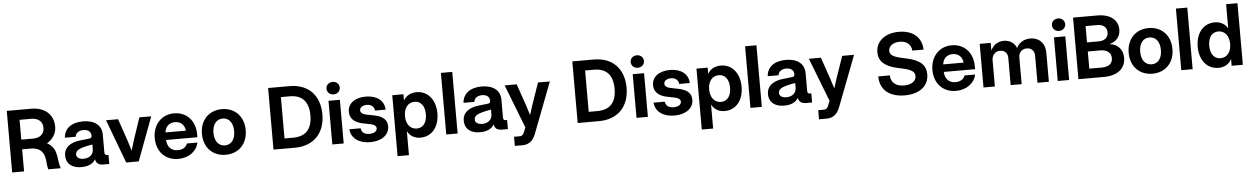

<svg xmlns="http://www.w3.org/2000/svg" viewBox="-35 -1397 14715 2259"><g transform="rotate(-5 7322.5 -267.5)"><path d="M57.1 0H197.8V-260.7H302.2C377.4 -260.7 427.2 -229.5 449.2 -180.2C460.9 -152.8 468.8 -115.2 471.2 -71.8C473.1 -43 477.5 -21.5 484.4 0H630.9C622.1 -24.9 614.3 -58.6 611.3 -87.4C607.9 -125 599.6 -168.5 590.3 -196.8C575.2 -244.1 540 -283.7 495.6 -305.7C559.6 -344.7 608.4 -407.2 608.4 -491.7C608.4 -636.7 506.8 -727.5 345.2 -727.5H57.1ZM197.8 -375.5V-609.4H336.4C418.9 -609.4 470.2 -564 470.2 -491.7C470.2 -419.4 419.4 -375.5 336.9 -375.5Z M873.5 8.3C961.4 8.3 1012.7 -21.5 1040.5 -67.4H1042.5C1047.9 -23.4 1079.6 0 1131.3 0H1204.1V-107.4H1187.5C1166.5 -107.4 1158.2 -117.7 1158.2 -143.6V-350.6C1158.2 -459.5 1078.1 -526.4 939.9 -526.4C801.3 -526.4 717.3 -458.5 710.9 -353.5H838.9C842.8 -395.5 879.9 -424.3 936.5 -424.3C991.7 -424.3 1024.9 -395.5 1024.9 -351.1C1024.9 -331.1 1019.5 -321.8 997.6 -318.4C971.7 -314.5 931.6 -310.5 886.2 -305.7C794.9 -296.4 695.3 -253.4 695.3 -143.6C695.3 -41.5 770.5 8.3 873.5 8.3ZM908.7 -87.4C857.9 -87.4 825.2 -108.9 825.2 -146C825.2 -186 861.8 -207.5 917 -222.7C955.6 -233.9 989.7 -239.7 1025.9 -245.6V-189.5C1025.9 -131.8 982.9 -87.4 908.7 -87.4Z M1403.8 0H1552.2L1744.6 -515.6H1604.5L1517.1 -254.9C1503.9 -214.4 1491.7 -173.8 1480 -132.8C1467.8 -173.8 1455.6 -214.4 1442.4 -254.9L1353 -515.6H1210.9Z M2018.6 11.7C2141.6 11.7 2239.3 -59.1 2258.8 -160.6H2134.3C2121.1 -119.1 2080.6 -91.3 2022 -91.3C1943.4 -91.3 1897.5 -143.6 1894.5 -223.1H2264.2V-259.8C2264.2 -417.5 2163.6 -527.3 2013.7 -527.3C1866.7 -527.3 1763.2 -414.6 1763.2 -257.3C1763.2 -101.1 1862.8 11.7 2018.6 11.7ZM1895.5 -312C1903.3 -380.9 1948.2 -422.9 2016.1 -422.9C2084 -422.9 2128.9 -380.9 2136.7 -312Z M2579.6 11.7C2733.9 11.7 2837.9 -96.7 2837.9 -257.3C2837.9 -418.5 2733.9 -527.3 2579.6 -527.3C2425.3 -527.3 2320.8 -418.5 2320.8 -257.3C2320.8 -96.2 2425.3 11.7 2579.6 11.7ZM2579.6 -99.1C2505.4 -99.1 2457 -158.2 2457 -257.3C2457 -356.9 2505.4 -416.5 2579.6 -416.5C2653.3 -416.5 2701.7 -356.4 2701.7 -257.3C2701.7 -158.7 2653.3 -99.1 2579.6 -99.1Z M3395.5 0C3618.2 0 3752.9 -140.1 3752.9 -364.3C3752.9 -587.9 3617.2 -727.5 3399.4 -727.5H3143.6V0ZM3284.2 -119.6V-607.9H3390.1C3539.1 -607.9 3611.3 -520.5 3611.3 -364.3C3611.3 -207.5 3540 -119.6 3387.7 -119.6Z M3838.4 0H3972.7V-515.6H3838.4ZM3905.3 -585.4C3950.2 -585.4 3983.9 -617.2 3983.9 -659.7C3983.9 -701.7 3950.2 -732.9 3905.3 -732.9C3860.4 -732.9 3827.1 -701.7 3827.1 -659.7C3827.1 -617.2 3860.4 -585.4 3905.3 -585.4Z M4286.6 12.2C4418.5 12.2 4511.2 -53.2 4511.2 -155.3C4511.2 -231 4463.4 -275.9 4360.4 -296.9L4264.6 -315.9C4223.6 -324.7 4199.2 -342.3 4199.2 -371.1C4199.2 -403.3 4231 -428.7 4282.7 -428.7C4335.9 -428.7 4372.1 -396.5 4373 -353.5H4498.5C4495.6 -460.4 4408.7 -526.9 4278.8 -526.9C4148.4 -526.9 4065.4 -462.4 4065.4 -365.7C4065.4 -287.1 4117.7 -236.3 4216.8 -216.3L4306.2 -198.7C4349.1 -189.9 4375 -172.4 4375 -144C4375 -109.9 4340.8 -85.9 4284.2 -85.9C4226.1 -85.9 4191.4 -113.3 4186.5 -160.6H4053.7C4062 -50.3 4156.7 12.2 4286.6 12.2Z M4591.3 204.1H4725.6V-77.1H4727.1C4757.8 -19 4811.5 10.7 4878.9 10.7C5013.7 10.7 5102.1 -97.2 5102.1 -258.3C5102.1 -417 5011.7 -526.4 4879.9 -526.4C4813 -526.4 4757.3 -499 4725.6 -444.8H4723.6V-515.6H4591.3ZM4845.2 -100.1C4769 -100.1 4718.8 -162.6 4718.8 -258.3C4718.8 -354 4769 -416 4845.2 -416C4918 -416 4965.8 -358.9 4965.8 -258.3C4965.8 -157.2 4918 -100.1 4845.2 -100.1Z M5318.4 -727.5H5184.1V0H5318.4Z M5581.5 8.3C5669.4 8.3 5720.7 -21.5 5748.5 -67.4H5750.5C5755.9 -23.4 5787.6 0 5839.4 0H5912.1V-107.4H5895.5C5874.5 -107.4 5866.2 -117.7 5866.2 -143.6V-350.6C5866.2 -459.5 5786.1 -526.4 5647.9 -526.4C5509.3 -526.4 5425.3 -458.5 5418.9 -353.5H5546.9C5550.8 -395.5 5587.9 -424.3 5644.5 -424.3C5699.7 -424.3 5732.9 -395.5 5732.9 -351.1C5732.9 -331.1 5727.5 -321.8 5705.6 -318.4C5679.7 -314.5 5639.6 -310.5 5594.2 -305.7C5502.9 -296.4 5403.3 -253.4 5403.3 -143.6C5403.3 -41.5 5478.5 8.3 5581.5 8.3ZM5616.7 -87.4C5565.9 -87.4 5533.2 -108.9 5533.2 -146C5533.2 -186 5569.8 -207.5 5625 -222.7C5663.6 -233.9 5697.8 -239.7 5733.9 -245.6V-189.5C5733.9 -131.8 5690.9 -87.4 5616.7 -87.4Z M5976.1 204.1H6064.5C6142.1 204.1 6192.4 165.5 6224.1 81.5L6452.6 -515.6H6312.5L6222.7 -254.9C6210 -217.8 6197.8 -179.7 6186.5 -142.1C6175.3 -179.7 6163.1 -217.3 6150.9 -254.9L6061 -515.6H5918.9L6118.2 -2.4L6101.6 40.5C6087.4 80.6 6073.2 96.2 6039.6 96.2H5976.1Z M6988.3 0C7210.9 0 7345.7 -140.1 7345.7 -364.3C7345.7 -587.9 7210 -727.5 6992.2 -727.5H6736.3V0ZM6877 -119.6V-607.9H6982.9C7131.8 -607.9 7204.1 -520.5 7204.1 -364.3C7204.1 -207.5 7132.8 -119.6 6980.5 -119.6Z M7431.2 0H7565.4V-515.6H7431.2ZM7498 -585.4C7543 -585.4 7576.7 -617.2 7576.7 -659.7C7576.7 -701.7 7543 -732.9 7498 -732.9C7453.1 -732.9 7419.9 -701.7 7419.9 -659.7C7419.9 -617.2 7453.1 -585.4 7498 -585.4Z M7879.4 12.2C8011.2 12.2 8104 -53.2 8104 -155.3C8104 -231 8056.2 -275.9 7953.1 -296.9L7857.4 -315.9C7816.4 -324.7 7792 -342.3 7792 -371.1C7792 -403.3 7823.7 -428.7 7875.5 -428.7C7928.7 -428.7 7964.8 -396.5 7965.8 -353.5H8091.3C8088.4 -460.4 8001.5 -526.9 7871.6 -526.9C7741.2 -526.9 7658.2 -462.4 7658.2 -365.7C7658.2 -287.1 7710.4 -236.3 7809.6 -216.3L7898.9 -198.7C7941.9 -189.9 7967.8 -172.4 7967.8 -144C7967.8 -109.9 7933.6 -85.9 7877 -85.9C7818.8 -85.9 7784.2 -113.3 7779.3 -160.6H7646.5C7654.8 -50.3 7749.5 12.2 7879.4 12.2Z M8184.1 204.1H8318.4V-77.1H8319.8C8350.6 -19 8404.3 10.7 8471.7 10.7C8606.4 10.7 8694.8 -97.2 8694.8 -258.3C8694.8 -417 8604.5 -526.4 8472.7 -526.4C8405.8 -526.4 8350.1 -499 8318.4 -444.8H8316.4V-515.6H8184.1ZM8438 -100.1C8361.8 -100.1 8311.5 -162.6 8311.5 -258.3C8311.5 -354 8361.8 -416 8438 -416C8510.7 -416 8558.6 -358.9 8558.6 -258.3C8558.6 -157.2 8510.7 -100.1 8438 -100.1Z M8911.1 -727.5H8776.9V0H8911.1Z M9174.3 8.3C9262.2 8.3 9313.5 -21.5 9341.3 -67.4H9343.3C9348.6 -23.4 9380.4 0 9432.1 0H9504.9V-107.4H9488.3C9467.3 -107.4 9459 -117.7 9459 -143.6V-350.6C9459 -459.5 9378.9 -526.4 9240.7 -526.4C9102.1 -526.4 9018.1 -458.5 9011.7 -353.5H9139.6C9143.6 -395.5 9180.7 -424.3 9237.3 -424.3C9292.5 -424.3 9325.7 -395.5 9325.7 -351.1C9325.7 -331.1 9320.3 -321.8 9298.3 -318.4C9272.5 -314.5 9232.4 -310.5 9187 -305.7C9095.7 -296.4 8996.1 -253.4 8996.1 -143.6C8996.1 -41.5 9071.3 8.3 9174.3 8.3ZM9209.5 -87.4C9158.7 -87.4 9126 -108.9 9126 -146C9126 -186 9162.6 -207.5 9217.8 -222.7C9256.3 -233.9 9290.5 -239.7 9326.7 -245.6V-189.5C9326.7 -131.8 9283.7 -87.4 9209.5 -87.4Z M9568.8 204.1H9657.2C9734.9 204.1 9785.2 165.5 9816.9 81.5L10045.4 -515.6H9905.3L9815.4 -254.9C9802.7 -217.8 9790.5 -179.7 9779.3 -142.1C9768.1 -179.7 9755.9 -217.3 9743.7 -254.9L9653.8 -515.6H9511.7L9710.9 -2.4L9694.3 40.5C9680.2 80.6 9666 96.2 9632.3 96.2H9568.8Z M10598.6 11.7C10774.9 11.7 10883.8 -74.2 10883.8 -212.9C10883.8 -321.3 10815.4 -384.3 10662.1 -417.5L10590.8 -433.6C10499 -454.1 10461.9 -480.5 10461.9 -526.9C10461.9 -582.5 10516.6 -622.1 10593.8 -622.1C10674.8 -622.1 10728 -578.1 10732.9 -505.4H10865.7C10861.3 -650.9 10758.8 -739.3 10593.3 -739.3C10430.2 -739.3 10321.3 -651.4 10321.3 -520C10321.3 -417 10389.2 -351.6 10534.2 -319.3L10611.3 -302.2C10706.1 -280.8 10744.1 -252.4 10744.1 -203.6C10744.1 -144 10686.5 -105 10600.1 -105C10502.9 -105 10444.8 -154.8 10443.8 -237.8H10307.1C10307.1 -81.1 10415.5 11.7 10598.6 11.7Z M11203.6 11.7C11326.7 11.7 11424.3 -59.1 11443.8 -160.6H11319.3C11306.2 -119.1 11265.6 -91.3 11207 -91.3C11128.4 -91.3 11082.5 -143.6 11079.6 -223.1H11449.2V-259.8C11449.2 -417.5 11348.6 -527.3 11198.7 -527.3C11051.8 -527.3 10948.2 -414.6 10948.2 -257.3C10948.2 -101.1 11047.9 11.7 11203.6 11.7ZM11080.6 -312C11088.4 -380.9 11133.3 -422.9 11201.2 -422.9C11269 -422.9 11314 -380.9 11321.8 -312Z M11529.3 0H11663.6V-306.2C11663.6 -375.5 11707.5 -413.6 11760.7 -413.6C11813.5 -413.6 11850.1 -377.9 11850.1 -323.2V0H11980V-313.5C11980 -372.6 12016.6 -413.6 12075.7 -413.6C12126 -413.6 12166.5 -383.3 12166.5 -318.4V0H12301.3V-340.8C12301.3 -460.4 12226.6 -526.4 12127.9 -526.4C12052.7 -526.4 11990.7 -488.3 11963.4 -427.2C11942.4 -487.8 11884.3 -526.4 11814.9 -526.4C11749.5 -526.4 11689.9 -492.7 11659.2 -424.3V-515.6H11529.3Z M12406.2 0H12540.5V-515.6H12406.2ZM12473.1 -585.4C12518.1 -585.4 12551.8 -617.2 12551.8 -659.7C12551.8 -701.7 12518.1 -732.9 12473.1 -732.9C12428.2 -732.9 12395 -701.7 12395 -659.7C12395 -617.2 12428.2 -585.4 12473.1 -585.4Z M12650.4 0H12951.7C13118.7 0 13208 -83 13208 -205.1C13208 -308.1 13139.6 -370.1 13052.2 -378.9V-379.9C13130.9 -400.9 13180.7 -455.6 13180.7 -539.6C13180.7 -652.3 13092.3 -727.5 12937 -727.5H12650.4ZM12934.6 -112.3H12788.6V-314.9H12937C13017.1 -314.9 13064 -274.9 13064 -211.4C13064 -147.9 13016.6 -112.3 12934.6 -112.3ZM12928.7 -422.4H12788.6V-615.2H12928.7C12998 -615.2 13040 -577.6 13040 -519C13040 -460 12998 -422.4 12928.7 -422.4Z M13524.9 11.7C13679.2 11.7 13783.2 -96.7 13783.2 -257.3C13783.2 -418.5 13679.2 -527.3 13524.9 -527.3C13370.6 -527.3 13266.1 -418.5 13266.1 -257.3C13266.1 -96.2 13370.6 11.7 13524.9 11.7ZM13524.9 -99.1C13450.7 -99.1 13402.3 -158.2 13402.3 -257.3C13402.3 -356.9 13450.7 -416.5 13524.9 -416.5C13598.6 -416.5 13647 -356.4 13647 -257.3C13647 -158.7 13598.6 -99.1 13524.9 -99.1Z M13999.5 -727.5H13865.2V0H13999.5Z M14304.7 10.7C14372.1 10.7 14428.2 -19 14459 -79.1H14460V0H14592.3V-727.5H14458V-443.4H14457C14424.3 -499.5 14370.6 -526.4 14303.7 -526.4C14171.9 -526.4 14081.5 -417 14081.5 -258.3C14081.5 -97.2 14169.9 10.7 14304.7 10.7ZM14338.4 -100.1C14265.6 -100.1 14217.8 -157.2 14217.8 -258.3C14217.8 -358.9 14265.6 -416 14338.4 -416C14414.6 -416 14464.8 -354 14464.8 -258.3C14464.8 -162.6 14414.6 -100.1 14338.4 -100.1Z"/></g></svg>

Font: Raveo Display Display SemiBold
Style: Regular
Weight: 600
Designer: Jakub Foglar, Rasmus Andersson (Inter)
Foundry: Jakubfoglar.com
Version: Version 1.100;Glyphs 3.2.3 (3260)